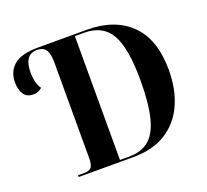

<svg xmlns="http://www.w3.org/2000/svg" viewBox="-122 -862 1089 1011"><g transform="rotate(-20 422.0 -357.0)"><path d="M154 0V-10H193Q215 -10 227.5 -22.5Q240 -35 240 -75V-613Q240 -662 224.5 -683Q209 -704 177 -704Q104 -704 104 -604Q104 -574 110.5 -549Q117 -524 129 -509Q118 -500 106.5 -495Q95 -490 79 -490Q42 -490 25.5 -517Q9 -544 9 -582Q9 -643 50.5 -678.5Q92 -714 187 -714H460Q616 -714 704.5 -626.5Q793 -539 793 -369Q793 -259 755.5 -176Q718 -93 644 -46.5Q570 0 460 0ZM440 -10Q510 -10 552.5 -46Q595 -82 614.5 -161Q634 -240 634 -369Q634 -548 589.5 -626Q545 -704 441 -704H389V-10Z"/></g></svg>

Font: Noto Serif Display SemiCondensed
Style: Bold
Weight: 700
Width: 4
Designer: Monotype Design Team
Foundry: Monotype Imaging Inc.
Version: Version 2.009